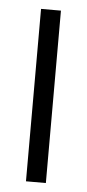

<svg xmlns="http://www.w3.org/2000/svg" viewBox="-44 -573 259 572"><g transform="rotate(5 85.5 -287.0)"><path d="M55.7 -29.3H115.2V-544.9H55.7Z"/></g></svg>

Font: Cardo
Style: Italic
Weight: 400
Designer: David J. Perry
Foundry: David J. Perry
Version: Version 0.99